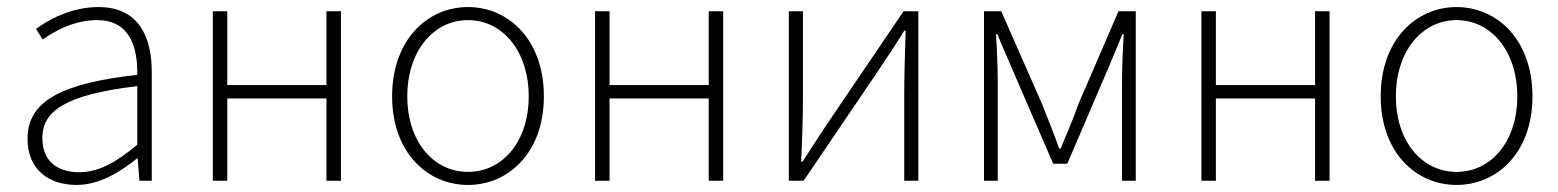

<svg xmlns="http://www.w3.org/2000/svg" viewBox="-20 -512 4414 544"><path d="M197 12C260 12 319 -23 368 -63H370L375 0H410V-308C410 -409 372 -492 259 -492C181 -492 115 -455 82 -430L101 -400C133 -423 189 -455 255 -455C350 -455 370 -375 369 -300C155 -276 58 -226 58 -119C58 -28 122 12 197 12ZM204 -24C148 -24 100 -51 100 -121C100 -199 168 -244 369 -268V-102C308 -51 259 -24 204 -24Z M583 0H624V-233H905V0H946V-480H905V-271H624V-480H583Z M1306 12C1421 12 1521 -80 1521 -239C1521 -399 1421 -492 1306 -492C1191 -492 1091 -399 1091 -239C1091 -80 1191 12 1306 12ZM1306 -25C1208 -25 1134 -111 1134 -239C1134 -367 1208 -455 1306 -455C1404 -455 1478 -367 1478 -239C1478 -111 1404 -25 1306 -25Z M1666 0H1707V-233H1988V0H2029V-480H1988V-271H1707V-480H1666Z M2215 0H2257L2474 -320C2494 -350 2523 -394 2542 -425H2546C2544 -360 2542 -296 2542 -243V0H2582V-480H2540L2323 -160C2303 -130 2274 -85 2254 -54H2250C2253 -119 2255 -183 2255 -236V-480H2215Z M2768 0H2807V-277C2807 -314 2805 -368 2802 -415H2806C2820 -380 2835 -347 2849 -314L2964 -48H3004L3118 -314C3132 -347 3146 -380 3160 -415H3164C3161 -368 3159 -314 3159 -277V0H3198V-480H3149L3035 -216C3021 -175 3003 -134 2985 -91H2981C2966 -134 2949 -175 2933 -216L2817 -480H2768Z M3384 0H3425V-233H3706V0H3747V-480H3706V-271H3425V-480H3384Z M4107 12C4222 12 4322 -80 4322 -239C4322 -399 4222 -492 4107 -492C3992 -492 3892 -399 3892 -239C3892 -80 3992 12 4107 12ZM4107 -25C4009 -25 3935 -111 3935 -239C3935 -367 4009 -455 4107 -455C4205 -455 4279 -367 4279 -239C4279 -111 4205 -25 4107 -25Z"/></svg>

Font: Source Sans Pro Light
Style: Regular
Weight: 300
Designer: Paul D. Hunt
Foundry: Adobe Systems Incorporated
Version: Version 3.006;hotconv 1.0.111;makeotfexe 2.5.65597